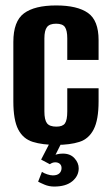

<svg xmlns="http://www.w3.org/2000/svg" viewBox="-20 -524 406 705"><path d="M187 8Q136 8 100.5 -3Q65 -14 47 -48.5Q29 -83 29 -152V-370Q29 -446 68 -475Q107 -504 186 -504Q264 -504 303 -476.5Q342 -449 342 -377V-304H227V-383Q227 -412 218.5 -424.5Q210 -437 186 -437Q162 -437 152.5 -424.5Q143 -412 143 -383V-115Q143 -84 152.5 -71.5Q162 -59 187 -59Q210 -59 218.5 -71Q227 -83 227 -115V-200H342V-152Q342 -84 324 -49Q306 -14 271.5 -3Q237 8 187 8ZM179 161Q160 161 143.5 154Q127 147 120 143L134 107Q141 112 153 116Q165 120 174 120Q190 120 198 112.5Q206 105 206 93Q206 83 199.5 77.5Q193 72 183 72Q177 72 172 74Q167 76 163 79L131 62L163 0H206L180 52L173 49Q180 45 189.5 42.5Q199 40 211 40Q238 40 253.5 57Q269 74 269 94Q269 122 245.5 141.5Q222 161 179 161Z"/></svg>

Font: Alumni Sans
Style: Bold
Weight: 700
Designer: Robert E. Leuschke
Foundry: Robert E. Leuschke
Version: Version 1.018